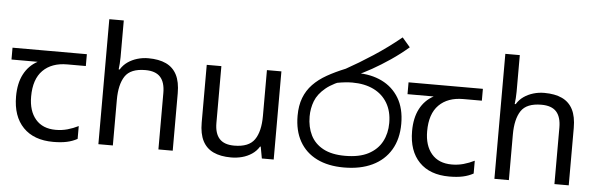

<svg xmlns="http://www.w3.org/2000/svg" viewBox="-51 -978 3617 1163"><g transform="rotate(5 1758.0 -397.0)"><path d="M301 10Q183 10 118 -57Q53 -124 53 -245Q53 -325 82 -380.5Q111 -436 165 -465H6V-537H458V-465H345Q251 -465 197.5 -411.5Q144 -358 144 -252Q144 -165 187 -114.5Q230 -64 310 -64Q347 -64 381 -73.5Q415 -83 447 -99V-21Q418 -5 383 2.5Q348 10 301 10Z M663 -537Q663 -518 661.5 -498Q660 -478 658 -462H664Q681 -490 707 -508Q733 -526 765 -535.5Q797 -545 831 -545Q896 -545 939.5 -524.5Q983 -504 1005 -461Q1027 -418 1027 -349V0H940V-343Q940 -408 911 -440Q882 -472 820 -472Q730 -472 696.5 -421.5Q663 -371 663 -277V0H575V-760H663Z M1641 -536V0H1569L1556 -71H1552Q1535 -43 1508 -25Q1481 -7 1449 1.5Q1417 10 1382 10Q1318 10 1274.5 -10.5Q1231 -31 1209 -74Q1187 -117 1187 -185V-536H1276V-191Q1276 -127 1305 -95Q1334 -63 1395 -63Q1484 -63 1518.5 -113Q1553 -163 1553 -257V-536Z M2068 11Q1972 11 1903.5 -23Q1835 -57 1798.5 -121.5Q1762 -186 1762 -277Q1762 -339 1780 -386Q1798 -433 1832.5 -469Q1867 -505 1916.5 -533Q1966 -561 2028 -586Q2104 -628 2188.5 -683Q2273 -738 2355 -805L2403 -749Q2352 -705 2296 -667Q2240 -629 2186.5 -599Q2133 -569 2088 -550L2046 -521Q1961 -493 1915 -455Q1869 -417 1852 -372.5Q1835 -328 1835 -279Q1835 -215 1859.5 -165.5Q1884 -116 1936 -88Q1988 -60 2069 -60Q2156 -60 2211 -89Q2266 -118 2292.5 -168Q2319 -218 2319 -281Q2319 -352 2289 -402.5Q2259 -453 2204.5 -479.5Q2150 -506 2075 -506Q2055 -506 2031.5 -503.5Q2008 -501 1984.5 -496.5Q1961 -492 1940 -485L2015 -555Q2032 -562 2052 -564Q2072 -566 2099 -566Q2184 -566 2250 -534Q2316 -502 2354 -439Q2392 -376 2392 -283Q2392 -190 2352.5 -124Q2313 -58 2240.5 -23.5Q2168 11 2068 11Z M2709 10Q2591 10 2526 -57Q2461 -124 2461 -245Q2461 -325 2490 -380.5Q2519 -436 2573 -465H2414V-537H2866V-465H2753Q2659 -465 2605.5 -411.5Q2552 -358 2552 -252Q2552 -165 2595 -114.5Q2638 -64 2718 -64Q2755 -64 2789 -73.5Q2823 -83 2855 -99V-21Q2826 -5 2791 2.5Q2756 10 2709 10Z M3071 -537Q3071 -518 3069.5 -498Q3068 -478 3066 -462H3072Q3089 -490 3115 -508Q3141 -526 3173 -535.5Q3205 -545 3239 -545Q3304 -545 3347.5 -524.5Q3391 -504 3413 -461Q3435 -418 3435 -349V0H3348V-343Q3348 -408 3319 -440Q3290 -472 3228 -472Q3138 -472 3104.5 -421.5Q3071 -371 3071 -277V0H2983V-760H3071Z"/></g></svg>

Font: lsinhala05
Style: Book
Weight: 400
Designer: Jelle Bosma - Monotype Design Team
Foundry: Monotype Imaging Inc.
Version: Version 2.003